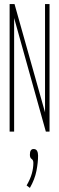

<svg xmlns="http://www.w3.org/2000/svg" viewBox="-20 -643 290 938"><path d="M27 0V-623H51L200 -94V-623H222V0H204L49 -555V0ZM126 275 110 263Q128 232 135.5 205Q143 178 143 153Q143 139 134.5 133.5Q126 128 126 113Q126 85 144 85Q156 85 161 94Q166 103 166 117Q166 151 158 192Q150 233 126 275Z"/></svg>

Font: Inconsolata UltraCondensed ExtraLight
Style: Regular
Weight: 200
Width: 1
Monospace: yes
Designer: Raph Levien, Cyreal, Brenton Simpson
Foundry: Raph Levien, Cyreal, Google
Version: Version 3.100; ttfautohint (v1.8.4.7-5d5b)